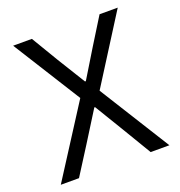

<svg xmlns="http://www.w3.org/2000/svg" viewBox="-127 -805 854 912"><g transform="rotate(-20 300.0 -349.0)"><path d="M351.9 -356.9 567.8 -698.2H475.9L392 -562.9L306.1 -421.9H301.8L214.8 -562.9L133.9 -698.2H39.1L253.9 -355.8L25.9 0H117.9L206 -138.8L301.1 -290.8H305L397 -138.8L480.1 0H574.9Z"/></g></svg>

Font: Margiela Mono
Style: Regular
Weight: 400
Designer: Mike Abbink, Paul van der Laan, Pieter van Rosmalen
Foundry: Bold Monday
Version: Version 2.003 2021